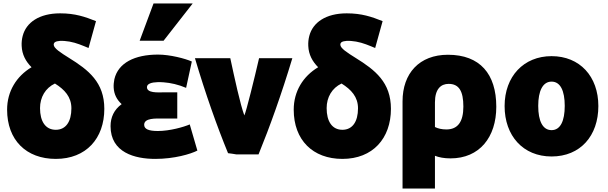

<svg xmlns="http://www.w3.org/2000/svg" viewBox="-20 -878 3508 1108"><path d="M297 -396C242 -370 211 -317 211 -254C211 -178 242 -129 302 -129C360 -129 392 -176 392 -253C392 -319 353 -361 297 -396ZM162 -490C129 -523 107 -563 105 -613C104 -633 106 -652 111 -671C131 -748 206 -801 327 -801C414 -801 471 -781 534 -756L491 -601C457 -615 421 -631 381 -638C362 -641 344 -643 326 -642C301 -640 290 -634 290 -620C290 -600 328 -575 378 -544C491 -474 582 -403 582 -250C582 -79 477 39 302 39C131 39 21 -70 21 -245C21 -351 75 -438 162 -490Z M891 -122C960 -122 1040 -145 1075 -160L1119 -9C1080 11 986 39 876 39C759 39 618 3 618 -150C618 -201 638 -245 682 -277C655 -302 638 -333 636 -372C635 -389 637 -405 640 -421C662 -515 757 -563 892 -563C961 -563 1049 -540 1087 -523L1054 -371C1009 -390 965 -400 924 -403C912 -404 901 -404 891 -404C855 -403 828 -395 828 -375C828 -340 892 -345 919 -345H1003V-194H917C880 -194 812 -198 812 -158C812 -133 838 -122 891 -122ZM924 -643H786L866 -858H1092Z M1390 -212C1400 -230 1450 -433 1475 -542H1667C1605 -336 1537 -146 1472 13H1344C1330 10 1310 8 1296 6C1232 -150 1166 -336 1105 -542H1309C1333 -430 1367 -273 1390 -212Z M1951 -396C1896 -370 1865 -317 1865 -254C1865 -178 1896 -129 1956 -129C2014 -129 2046 -176 2046 -253C2046 -319 2007 -361 1951 -396ZM1816 -490C1783 -523 1761 -563 1759 -613C1758 -633 1760 -652 1765 -671C1785 -748 1860 -801 1981 -801C2068 -801 2125 -781 2188 -756L2145 -601C2111 -615 2075 -631 2035 -638C2016 -641 1998 -643 1980 -642C1955 -640 1944 -634 1944 -620C1944 -600 1982 -575 2032 -544C2145 -474 2236 -403 2236 -250C2236 -79 2131 39 1956 39C1785 39 1675 -70 1675 -245C1675 -351 1729 -438 1816 -490Z M2580 36C2542 36 2513 30 2490 21V210H2303V-293C2303 -455 2400 -562 2565 -562C2750 -562 2844 -451 2844 -262C2844 -86 2747 36 2580 36ZM2490 -287V-145C2508 -136 2530 -131 2556 -131C2621 -131 2654 -174 2654 -263C2654 -352 2629 -394 2569 -394C2524 -394 2490 -364 2490 -287Z M3433 -266C3433 -94 3329 25 3163 25C2999 25 2892 -94 2892 -266C2892 -437 3002 -554 3163 -554C3326 -554 3433 -437 3433 -266ZM3239 -267C3239 -354 3214 -407 3163 -407C3112 -407 3086 -353 3086 -267C3086 -179 3112 -127 3163 -127C3214 -127 3239 -180 3239 -267Z"/></svg>

Font: Repo Black
Style: Regular
Weight: 900
Designer: Stefan Peev
Foundry: Context Ltd
Version: Version 1.502